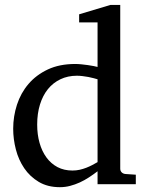

<svg xmlns="http://www.w3.org/2000/svg" viewBox="-20 -757 604 789"><path d="M380.9 -431.2Q374.5 -433.1 364.5 -435.8Q354.5 -438.5 343 -440.7Q331.5 -442.9 319.1 -444.3Q306.6 -445.8 295.9 -445.8Q258.8 -445.8 228.5 -431.4Q198.2 -417 177 -390.9Q155.8 -364.7 144.3 -327.6Q132.8 -290.5 132.8 -245.1Q132.8 -204.1 142.6 -169.7Q152.3 -135.3 170.9 -109.9Q189.5 -84.5 216.3 -70.3Q243.2 -56.2 277.8 -56.2Q293 -56.2 307.1 -59.3Q321.3 -62.5 334.5 -67.6Q347.7 -72.8 359.4 -78.9Q371.1 -85 380.9 -90.8ZM380.9 0V-53.2Q363.8 -40 345.5 -28.1Q327.1 -16.1 307.9 -7.3Q288.6 1.5 268.3 6.8Q248 12.2 226.1 12.2Q175.8 12.2 139.4 -9.5Q103 -31.2 79.6 -65.7Q56.2 -100.1 45.2 -142.8Q34.2 -185.5 34.2 -228Q34.2 -278.8 49.8 -326.9Q65.4 -375 97.2 -412.1Q128.9 -449.2 176.8 -471.7Q224.6 -494.1 289.1 -494.1Q300.8 -494.1 314.5 -492.7Q328.1 -491.2 341.1 -489.5Q354 -487.8 364.5 -485.6Q375 -483.4 380.9 -481.9V-665H305.2V-698.2L434.1 -736.8H474.1V-64Q474.1 -54.7 480 -48.8Q485.8 -43 495.1 -42L538.1 -39.1V0Z"/></svg>

Font: BabelStone Ogham Pictish
Style: Bold Italic
Weight: 700
Italic angle: -30°
Designer: Andrew West
Foundry: BabelStone
Version: Version 1.02 March 14, 2022